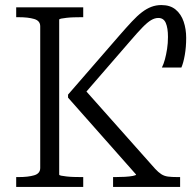

<svg xmlns="http://www.w3.org/2000/svg" viewBox="-20 -739 756 759"><path d="M44 0V-39H54Q91 -39 115 -46Q139 -53 139 -75V-635Q139 -657 115 -664Q91 -671 54 -671H44V-710H309V-671H300Q286 -671 270.5 -670.5Q255 -670 242.5 -668.5Q230 -667 222 -665.5Q214 -664 214 -661V-49Q214 -46 222 -44.5Q230 -43 242.5 -41.5Q255 -40 270.5 -39.5Q286 -39 300 -39H309V0ZM618 -719Q653 -719 674.5 -701Q696 -683 706 -653.5Q716 -624 716 -589Q716 -553 710.5 -521.5Q705 -490 697 -472H620Q627 -486 632 -504.5Q637 -523 640.5 -545.5Q644 -568 644 -593Q644 -628 635.5 -648Q627 -668 606 -668Q592 -668 577.5 -659.5Q563 -651 543.5 -631Q524 -611 494 -576L306 -359L305 -396L593 -72Q606 -58 617.5 -50.5Q629 -43 644 -41Q659 -39 681 -39H692V0H427V-39H436Q454 -39 473 -40Q492 -41 505 -43.5Q518 -46 518 -49L249 -353V-365L453 -600Q480 -631 501.5 -654Q523 -677 541.5 -691Q560 -705 578.5 -712Q597 -719 618 -719Z"/></svg>

Font: Roboto Serif 36pt Light
Style: Regular
Weight: 300
Designer: Greg Gazdowicz
Foundry: Commercial Type
Version: Version 1.008